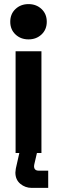

<svg xmlns="http://www.w3.org/2000/svg" viewBox="-20 -746 278 936"><path d="M182 0H56V-496H182ZM30 -640Q30 -678 55.5 -702Q81 -726 119 -726Q157 -726 182.5 -702Q208 -678 208 -640Q208 -602 182.5 -578Q157 -554 119 -554Q81 -554 55.5 -578Q30 -602 30 -640ZM167 -30 147 56Q146 59 146 64Q146 86 169 86H215V170H135Q103 170 79 150Q55 130 55 95Q55 91 57 77L58 72L81 -30Z"/></svg>

Font: Space Grotesk Variable
Style: Regular
Weight: 400
Designer: Florian Karsten (Space Grotesk), Colophon Foundry (Space Mono)
Foundry: Florian Karsten
Version: Version 1.106